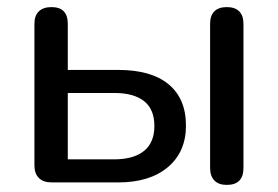

<svg xmlns="http://www.w3.org/2000/svg" viewBox="-20 -514 784 541"><path d="M77 -48V-447Q77 -470 89.5 -482Q102 -494 125 -494Q171 -494 171 -447V-317H313Q406 -317 455 -276.5Q504 -236 504 -160Q504 -86 453 -43Q402 0 313 0H126Q102 0 89.5 -12.5Q77 -25 77 -48ZM415 -159Q415 -206 386 -229Q357 -252 302 -252H171V-65H302Q356 -65 385.5 -88.5Q415 -112 415 -159ZM572 -41V-447Q572 -470 584 -482Q596 -494 619 -494Q642 -494 654 -482Q666 -470 666 -447V-41Q666 7 619 7Q596 7 584 -5.5Q572 -18 572 -41Z"/></svg>

Font: SN Pro
Style: Regular
Weight: 400
Designer: Tobias Whetton
Foundry: Supernotes
Version: Version 1.003